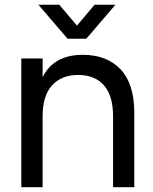

<svg xmlns="http://www.w3.org/2000/svg" viewBox="-20 -785 643 805"><path d="M263.2 -622.6 141.1 -765.1H228.5L302.7 -677.7L376.5 -765.1H463.9L341.8 -622.6ZM454.1 0V-296.9Q454.1 -384.3 415.5 -427.5Q377 -470.7 307.6 -470.7Q238.3 -470.7 198.5 -427.5Q158.7 -384.3 158.7 -296.9V0H69.3V-540H158.7V-461.9Q206.5 -555.2 326.7 -555.2Q427.7 -555.2 485.4 -494.4Q543 -433.6 543 -312V0Z"/></svg>

Font: Vela Sans Med
Style: Regular
Weight: 500
Designer: Principal design: Mikhail Sharanda - project Manrope.
Design modification: Ravid Balaliev
Foundry: Mikhail Sharanda
Version: Version 1.001